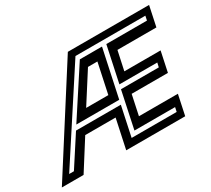

<svg xmlns="http://www.w3.org/2000/svg" viewBox="-194 -937 1293 1174"><g transform="rotate(-30 453.0 -350.0)"><path d="M-59.5 0 387 -700H960.5L930.5 -558.5H655.5L626.5 -424H882.5L852.5 -282.5H596.5L566.5 -141.5H841.5L811.5 0H395L439 -206H224.5L94 0ZM20.5 -49H54L189.5 -258H506L461.5 -49H779.5L786 -79.5H499L554 -339.5H821L828 -370H560.5L614.5 -623.5H901.5L908 -654.5H414.5ZM209.5 -289 427.5 -623.5H584L512.5 -289ZM312.5 -347H469L514 -558.5H447.5Z"/></g></svg>

Font: Tourney Thin SemiBold
Style: Italic
Weight: 600
Italic angle: -12°
Version: Version 1.015